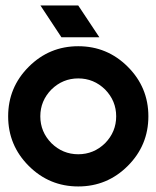

<svg xmlns="http://www.w3.org/2000/svg" viewBox="-20 -668 572 702"><path d="M266.1 -647.9H127.9L204.6 -531.7H343.3ZM85 -423.8Q160.2 -499 266.1 -499Q372.1 -499 447.3 -423.8Q522.5 -348.6 522.5 -242.7Q522.5 -136.7 447.3 -61.5Q372.1 13.7 266.1 13.7Q160.2 13.7 85 -61.5Q9.8 -136.7 9.8 -242.7Q9.8 -348.6 85 -423.8ZM168 -340.8Q127.4 -299.3 127.4 -242.7Q127.4 -186 168 -144.5Q209.5 -104 266.1 -104Q322.8 -104 364.3 -144.5Q404.8 -186 404.8 -242.7Q404.8 -299.3 364.3 -340.8Q322.8 -381.3 266.1 -381.3Q209.5 -381.3 168 -340.8Z"/></svg>

Font: Sangha Kali
Style: Regular
Weight: 400
Designer: Seslavinskaya Anna
Foundry: Popkern
Version: Version 2.000;PS 002.000;hotconv 1.0.88;makeotf.lib2.5.64775